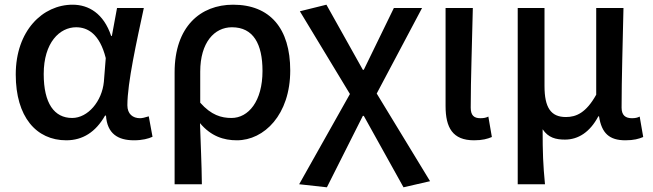

<svg xmlns="http://www.w3.org/2000/svg" viewBox="-20 -584 2780 817"><path d="M262 13C332 13 387 -22 427 -92H431C436 -16 481 13 550 13C586 13 612 6 629 -2L613 -89C597 -84 585 -81 576 -81C545 -81 522 -99 522 -136C522 -232 562 -410 592 -550H478L456 -431H453C421 -527 357 -564 289 -564C162 -564 47 -454 47 -267C47 -87 134 13 262 13ZM287 -82C211 -82 166 -144 166 -269C166 -403 234 -468 304 -468C353 -468 404 -440 430 -337L422 -236C414 -153 354 -82 287 -82Z M723 -276V200H839C838 108 834 35 831 -60C878 -4 932 13 988 13C1104 13 1215 -96 1215 -284C1215 -463 1129 -564 972 -564C833 -564 723 -471 723 -276ZM965 -82C922 -82 879 -94 832 -147V-279C832 -403 892 -468 967 -468C1058 -468 1097 -397 1097 -282C1097 -153 1037 -82 965 -82Z M1253 200 1371 213 1524 -91H1528L1697 213L1810 187L1583 -186L1776 -550H1656L1528 -287H1524L1369 -564L1256 -536L1469 -184Z M1997 13C2033 13 2054 7 2073 -1L2058 -88C2049 -83 2038 -81 2024 -81C1997 -81 1983 -93 1983 -126C1983 -247 1989 -406 1992 -550H1876V-133C1876 -41 1906 13 1997 13Z M2183 -550V200H2299C2291 117 2289 67 2289 -34C2313 2 2345 10 2384 10C2440 10 2490 -21 2526 -89H2529C2540 -17 2573 13 2641 13C2677 13 2698 7 2717 -1L2702 -88C2693 -83 2682 -81 2669 -81C2642 -81 2625 -93 2625 -126C2625 -247 2630 -406 2633 -550H2517V-181C2474 -104 2432 -86 2388 -86C2324 -86 2297 -126 2297 -218V-550Z"/></svg>

Font: Spoqa Han Sans Neo Medium
Style: Regular
Weight: 500
Designer: [Spoqa Han Sans Neo] Dong-huui Kim ___ Younghwa Kang ___ Yujin Lee ___ [Noto Sans] Ryoko NISHIZUKA ____ (kana & ideograp
Foundry: Spoqa (http://www.spoqa-han-sans.com)
Version: Version 1.100;hotconv 1.0.109;makeotfexe 2.5.65596